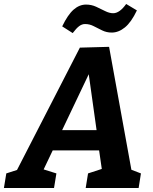

<svg xmlns="http://www.w3.org/2000/svg" viewBox="-56 -941 764 961"><path d="M605.9 -67.7 575.7 -101.3 649.4 -73 637.9 0H372.9L384.7 -73L463.1 -98.6L456 -77.9L437.3 -207.5L447.1 -188.3H195.5L216.4 -206.2L155.6 -78.6L153.6 -95.8L226.3 -73L214.4 0H-36.4L-24.5 -73L59 -99.9L19.3 -71.1L343.8 -702.6L490 -706.6ZM244.7 -268.1 238.6 -289.8H441.3L430.9 -264.7L380.2 -626.3L414.9 -625.6ZM307.9 -775.4 255.3 -809Q283.5 -867.6 312.4 -892.8Q341.2 -918.1 374.8 -918.1Q401.5 -918.1 425.1 -907.3Q448.7 -896.4 470.1 -885.6Q491.6 -874.8 510.6 -874.8Q542.5 -874.8 575.6 -921.1L629.2 -888.9Q601 -829.6 569.2 -803.8Q537.5 -778 503.1 -778Q477.4 -778 455.2 -788.9Q432.9 -799.7 412.7 -810.2Q392.5 -820.7 369.8 -820.7Q354.1 -820.7 340 -810Q325.9 -799.4 307.9 -775.4Z"/></svg>

Font: Bitter Thin
Style: Italic
Weight: 100
Italic angle: -9°
Designer: Sol Matas, and Bitter project Authors
Foundry: Sol Matas
Version: Version 2.002